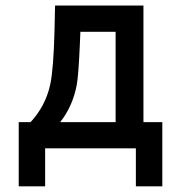

<svg xmlns="http://www.w3.org/2000/svg" viewBox="-20 -526 642 681"><path d="M555.7 134.8H461.9V0H140.1V134.8H46.4V-92.8H88.4Q141.1 -149.4 158.2 -226.1Q169.9 -282.2 173.3 -415.5L175.3 -506.3H488.8V-92.8H555.7ZM390.1 -92.8V-413.1H265.1L263.2 -367.7Q258.3 -255.9 252 -223.6Q237.3 -147.9 193.4 -92.8Z"/></svg>

Font: Alte DIN 1451 Mittelschrift
Style: Regular
Weight: 400
Designer: Peter Wiegel
Foundry: Peter Wiegel
Version: Version 1.002 September 20, 2019